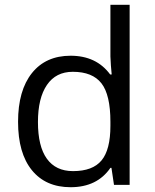

<svg xmlns="http://www.w3.org/2000/svg" viewBox="-20 -780 653 810"><path d="M450.2 -71.8H445.8Q389.6 9.8 277.8 9.8Q172.9 9.8 114.5 -62Q56.2 -133.8 56.2 -266.1Q56.2 -398.4 114.7 -471.7Q173.3 -544.9 277.8 -544.9Q386.7 -544.9 444.8 -465.8H451.2L447.8 -504.4L445.8 -542V-759.8H526.9V0H460.9ZM288.1 -58.1Q371.1 -58.1 408.4 -103.3Q445.8 -148.4 445.8 -249V-266.1Q445.8 -379.9 408 -428.5Q370.1 -477.1 287.1 -477.1Q215.8 -477.1 178 -421.6Q140.1 -366.2 140.1 -265.1Q140.1 -162.6 177.7 -110.4Q215.3 -58.1 288.1 -58.1Z"/></svg>

Font: Sahel FD
Style: FD
Weight: 400
Foundry: Saber Rastikerdar (saber.rastikerdar@gmail.com)
Version: Version 3.3.1